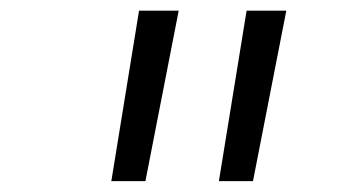

<svg xmlns="http://www.w3.org/2000/svg" viewBox="-20 -713 626 352"><path d="M184.1 -380.9H246.6L307.6 -693.4H234.9ZM381.3 -380.9H443.8L504.9 -693.4H432.1Z"/></svg>

Font: Cascadia Code NF Light
Style: Italic
Weight: 300
Italic angle: -10°
Monospace: yes
Designer: Aaron Bell
Foundry: Saja Typeworks
Version: Version 2404.023